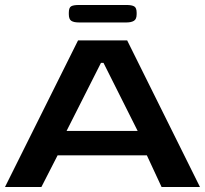

<svg xmlns="http://www.w3.org/2000/svg" viewBox="-20 -750 822 770"><path d="M0 0 293 -588H490L782 0H628L569 -127H211L146 0ZM247 -225H532L395 -498H385ZM296 -660Q276 -660 266 -666.5Q256 -673 256 -693V-699Q256 -719 265 -724.5Q274 -730 296 -730H488Q508 -730 518 -724.5Q528 -719 528 -699V-693Q528 -673 517 -666.5Q506 -660 488 -660Z"/></svg>

Font: Goldman
Style: Regular
Weight: 400
Designer: Jaikishan Patel
Version: Version 1.000; ttfautohint (v1.8.3)